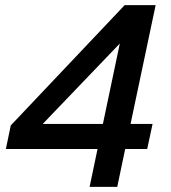

<svg xmlns="http://www.w3.org/2000/svg" viewBox="-20 -730 669 750"><path d="M330 0 361 -148H3L22 -240L467 -710H588L490 -246H576L555 -148H469L438 0ZM147 -246H382L448 -560Z"/></svg>

Font: Geist Medium
Style: Italic
Weight: 500
Italic angle: -12°
Designer: Basement.studio, Andrés Briganti, Mateo Zaragoza
Foundry: Basement.studio, Vercel, Andrés Briganti, Guido Ferreyra, Mateo Zaragoza
Version: Version 1.500; ttfautohint (v1.8.4.7-5d5b)